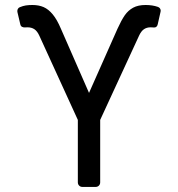

<svg xmlns="http://www.w3.org/2000/svg" viewBox="-20 -737 702 757"><path d="M356.9 0H305Q297.2 0 292.1 -5.1Q286.9 -10.3 286.9 -18.1V-264.2L134.9 -596.6Q126.8 -614.3 115.6 -621.8Q104.4 -629.3 88.1 -629.3Q82.7 -629.3 80.3 -628.9Q72.4 -628.2 66.9 -631.2Q61.4 -634.2 60 -641.3L48.7 -689.3Q48.3 -690.7 48.3 -693.5Q48.3 -698.5 51 -702.8Q53.6 -707 58.6 -708.8Q70.7 -713.8 82 -715.6Q93.4 -717.3 108 -717.3Q132.8 -717.3 152 -709Q171.2 -700.6 188 -680.2Q204.9 -659.8 220.2 -623.6L331 -370.7L443.2 -623.6Q458.5 -657.3 471.9 -676.7Q485.4 -696 505 -706.7Q524.5 -717.3 554 -717.3Q581.3 -717.3 602.3 -709.9Q607.6 -708.1 610.6 -704Q613.6 -699.9 613.6 -694.6Q613.6 -692.8 612.9 -690L601.9 -641.3Q600.5 -634.9 596.9 -631.7Q593.4 -628.6 588.4 -628.6Q585.2 -628.6 581.5 -628.9Q577.8 -629.3 573.9 -629.3Q558.6 -629.3 547.6 -621.8Q536.6 -614.3 528.4 -596.6L375 -264.2V-18.1Q375 -10.3 369.9 -5.1Q364.7 0 356.9 0Z"/></svg>

Font: DeltaSans
Style: Regular
Weight: 400
Designer: Rasmus Andersson
Foundry: rsms
Version: Version 3.012